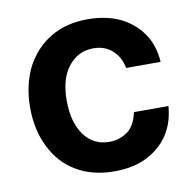

<svg xmlns="http://www.w3.org/2000/svg" viewBox="-68 -624 713 706"><g transform="rotate(-10 288.5 -271.0)"><path d="M162 -23Q103 -58 71 -124Q39 -188 39 -271Q39 -353 71 -419Q105 -484 163 -519Q222 -555 303 -555Q371 -555 423 -531Q475 -506 506 -461Q536 -419 541 -354H412Q405 -394 377 -420Q349 -446 305 -446Q248 -446 212 -400Q176 -355 176 -273Q176 -191 212 -143Q246 -97 305 -97Q344 -97 375 -120Q403 -143 412 -189H541Q536 -127 507 -83Q476 -37 425 -12Q375 13 304 13Q222 13 162 -23Z"/></g></svg>

Font: Sinter Bold
Style: Regular
Weight: 700
Foundry: Adobe & rsms
Version: Version 1.000